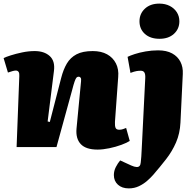

<svg xmlns="http://www.w3.org/2000/svg" viewBox="-27 -815 1084 1064"><path d="M692 -34Q677 -24 646 -12.5Q615 -1 579 6.5Q543 14 514 14Q449 14 420.5 -16.5Q392 -47 397 -102L422 -363Q424 -378 420 -384Q416 -390 409 -390Q401 -390 396.5 -384.5Q392 -379 386.5 -363.5Q381 -348 372 -313L286 0H65L80 -394Q81 -409 76 -416.5Q71 -424 61 -424Q53 -424 42.5 -421Q32 -418 17 -413L-7 -493Q4 -499 32 -508Q60 -517 95.5 -524.5Q131 -532 165 -532Q218 -532 248.5 -504.5Q279 -477 272 -422L237 -142L249 -139L312 -383Q324 -430 343.5 -463Q363 -496 397 -514Q431 -532 487 -532Q534 -532 566.5 -514Q599 -496 615.5 -463.5Q632 -431 628 -388L610 -139Q609 -117 613.5 -106.5Q618 -96 634 -96Q645 -96 655 -99.5Q665 -103 672 -106ZM973 -135Q970 -75 948.5 -25.5Q927 24 893.5 67Q860 110 822 154Q808 170 788 187.5Q768 205 742.5 217Q717 229 687 229Q649 229 626.5 208.5Q604 188 604 155Q604 132 615 110.5Q626 89 639 74L700 102Q718 110 729.5 110.5Q741 111 746.5 104.5Q752 98 753 85Q755 70 756 53Q757 36 758 17Q759 -2 760 -22L778 -383Q779 -404 773 -413.5Q767 -423 753 -423Q742 -423 729.5 -421Q717 -419 696 -411L680 -500Q694 -507 720 -515.5Q746 -524 780 -530Q814 -536 849 -536Q896 -536 927 -519Q958 -502 973 -472.5Q988 -443 986 -405ZM746 -697Q746 -739 776 -767Q806 -795 856 -795Q889 -795 914 -782Q939 -769 953 -747Q967 -725 967 -697Q967 -655 937 -627.5Q907 -600 857 -600Q806 -600 776 -627Q746 -654 746 -697Z"/></svg>

Font: Literata 18pt Black
Style: Italic
Weight: 900
Italic angle: -2°
Designer: Latin by Veronika Burian and Jose Scaglione. Greek by Irene Vlachou. Cyrillic by Vera Evstafieva
Foundry: TypeTogether
Version: Version 3.103;gftools[0.9.29]